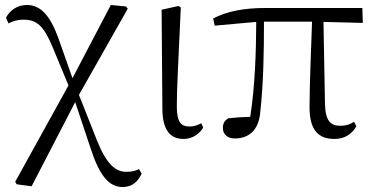

<svg xmlns="http://www.w3.org/2000/svg" viewBox="-20 -544 1502 771"><path d="M472 207C510 207 533 187 549 153L538 135C523 143 507 146 487 146C443 146 407 114 369 19L297 -163L493 -509L486 -518L425 -524L271 -230L214 -392C180 -485 141 -524 88 -524C50 -524 20 -503 4 -473L14 -450C30 -458 48 -465 74 -465C126 -465 155 -443 192 -353L255 -201L41 186L47 196L107 204L282 -134L344 52C379 160 417 207 472 207Z M718 14C755 14 784 -10 796 -32L788 -49C774 -42 761 -36 741 -36C709 -36 690 -51 690 -116C690 -195 696 -282 706 -514L697 -520L629 -505L632 -110C632 -19 665 14 718 14Z M1323 14C1363 14 1393 -5 1411 -37L1402 -55C1386 -45 1371 -39 1346 -39C1308 -39 1287 -58 1285 -125L1279 -456L1437 -452L1435 -512H1050C957 -512 894 -499 836 -470L842 -441L1009 -456C1008 -335 1005 -208 985 -75C950 -74 922 -72 897 -69C882 -60 875 -49 875 -30C875 -6 892 12 923 12C979 12 1019 -21 1025 -93C1038 -208 1040 -335 1040 -457H1233C1229 -329 1223 -204 1223 -113C1223 -20 1260 14 1323 14Z"/></svg>

Font: Noto Serif CJK TC Light
Style: Regular
Weight: 300
Designer: Ryoko NISHIZUKA 西塚涼子 (kana & ideographs); Frank Grießhammer (Latin, Greek & Cyrillic); Wenlong ZHANG 张文龙 (bopomofo); San
Foundry: Adobe
Version: Version 2.001;hotconv 1.1.0;makeotfexe 2.6.0